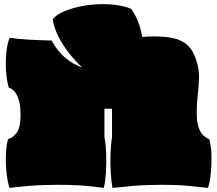

<svg xmlns="http://www.w3.org/2000/svg" viewBox="-20 -897 1057 934"><path d="M672 -717Q699 -720 729 -720Q786 -720 826.5 -710.5Q867 -701 893.5 -676Q920 -651 935 -603Q949 -562 948 -519.5Q947 -477 942 -434.5Q937 -392 937 -350Q937 -304 946 -277.5Q955 -251 969.5 -238Q984 -225 998 -220Q1007 -191 1008.5 -147Q1010 -103 1006 -59Q1002 -15 992 17Q954 13 900 7.5Q846 2 764 2Q690 2 626.5 7.5Q563 13 527 17Q522 -10 519 -54.5Q516 -99 517.5 -147Q519 -195 525 -230V-368H488V-230Q495 -195 496.5 -147Q498 -99 495 -54.5Q492 -10 485 17Q461 14 432.5 10.5Q404 7 363 4.5Q322 2 261 2Q186 2 126.5 7Q67 12 26 17Q16 -15 11.5 -59Q7 -103 9 -147Q11 -191 19 -220Q42 -226 61 -251.5Q80 -277 80 -337Q80 -388 69.5 -416.5Q59 -445 46 -457Q33 -469 23 -470Q13 -503 9.5 -548.5Q6 -594 10.5 -639Q15 -684 27 -713Q70 -707 123 -704Q176 -701 231 -700Q260 -647 298.5 -615Q337 -583 380 -569Q347 -599 316.5 -637.5Q286 -676 264.5 -718.5Q243 -761 236 -803Q253 -825 291.5 -841.5Q330 -858 380 -867.5Q430 -877 482 -877Q519 -877 554 -871.5Q589 -866 618 -854Q635 -832 650 -795.5Q665 -759 672 -717Z"/></svg>

Font: Oi
Style: Regular
Weight: 400
Designer: Kostas Bartsokas, Mohamad Dakak
Foundry: Foundry5
Version: Version 4.000